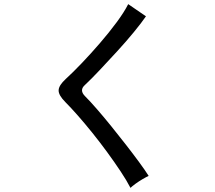

<svg xmlns="http://www.w3.org/2000/svg" viewBox="-20 -840 1040 930"><path d="M612 70Q594 35 564.5 -9.5Q535 -54 499.5 -102.5Q464 -151 427 -197Q390 -243 356 -281.5Q322 -320 297 -345Q263 -379 264 -403Q265 -427 299 -458Q332 -488 375.5 -533.5Q419 -579 463.5 -630.5Q508 -682 545 -732Q582 -782 601 -820L687 -761Q665 -729 628 -684Q591 -639 547.5 -591.5Q504 -544 463 -500.5Q422 -457 391 -428Q363 -403 392 -374Q417 -349 450 -311Q483 -273 519 -228.5Q555 -184 590 -139Q625 -94 654 -54.5Q683 -15 700 12Q689 17 671 27.5Q653 38 636.5 50Q620 62 612 70Z"/></svg>

Font: Zen Kaku Gothic New Medium
Style: Regular
Weight: 500
Designer: Yoshimichi Ohira
Foundry: Positype
Version: Version 1.002